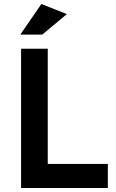

<svg xmlns="http://www.w3.org/2000/svg" viewBox="-20 -945 581 965"><path d="M316 -874 188 -925 82 -771H192ZM220 -700H86V0H522V-121H220Z"/></svg>

Font: Montserrat_SPRD_medium Medium
Style: Regular
Weight: 400
Designer: Julieta Ulanovsky edited by Nelly Hempel
Foundry: Julieta Ulanovsky
Version: Version 4.000;PS 004.000;hotconv 1.0.88;makeotf.lib2.5.64775